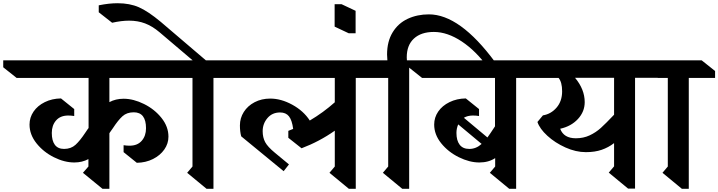

<svg xmlns="http://www.w3.org/2000/svg" viewBox="-93 -1160 4452 1190"><path d="M585 -527Q624 -548 673 -548Q734 -548 799.5 -515.5Q865 -483 908 -429Q951 -375 951 -313Q951 -270 925.5 -233.5Q900 -197 855.5 -174.5Q811 -152 755 -151L673 -217V-260Q693 -257 710 -257Q759 -257 785.5 -287.5Q812 -318 812 -365Q812 -464 736 -464Q693 -464 666 -439.5Q639 -415 607 -366Q600 -357 588 -339L585 -334V10H542L421 -89L455 -128V-174Q416 -153 368 -153Q306 -153 241 -185.5Q176 -218 133 -272Q90 -326 90 -388Q90 -432 115 -468.5Q140 -505 184.5 -527Q229 -549 285 -550L367 -484V-441Q347 -444 330 -444Q281 -444 254.5 -413.5Q228 -383 228 -336Q228 -288 247 -262.5Q266 -237 304 -237Q347 -237 375 -262.5Q403 -288 436 -338L453 -363L456 -366V-677H10L-73 -743V-786H1032L1115 -720V-677H585Z M1230 -677V10H1187L1067 -89L1100 -128V-677H1038L955 -743V-786H1101L896 -960Q851 -998 806 -1015Q761 -1032 707 -1032Q660 -1032 602 -1019L519 -1084V-1127Q582 -1140 636 -1140Q711 -1140 768 -1115Q825 -1090 904 -1024L1183 -786H1310L1393 -720V-677Z M2112 -677V10H2069L1949 -89L1982 -128V-350Q1887 -283 1776 -241L1694 -306V-349L1724 -361Q1717 -415 1698 -439Q1679 -463 1643 -463Q1594 -463 1564.5 -428Q1535 -393 1535 -347Q1535 -308 1550.5 -279Q1566 -250 1611 -213L1698 -141L1665 -99L1402 -315Q1394 -344 1394 -383Q1394 -428 1418 -466Q1442 -504 1485 -526.5Q1528 -549 1582 -549Q1649 -549 1718.5 -511Q1788 -473 1827 -413Q1910 -462 1982 -526V-677H1309L1226 -743V-786H2192L2275 -720V-677Z M2111 -954H2068L1981 -995V-1134H2024L2111 -1093Z M2975 -776 2936 -736Q2858 -844 2769 -903Q2680 -962 2596 -962Q2517 -962 2472.5 -921Q2428 -880 2428 -805L2429 -786H2443V10H2400L2280 -89L2313 -128V-677H2244L2168 -743V-786H2308Q2306 -812 2306 -822Q2306 -903 2340.5 -959.5Q2375 -1016 2434 -1043.5Q2493 -1071 2566 -1071H2565Q2757 -1071 2975 -776Z M3269 -677H3106V10H3063L2943 -89L2976 -128V-180Q2935 -153 2878 -153Q2817 -153 2751 -185.5Q2685 -218 2641.5 -272Q2598 -326 2598 -388Q2598 -432 2623 -468.5Q2648 -505 2693 -527Q2738 -549 2794 -550L2876 -484V-441Q2857 -444 2838 -444Q2805 -444 2782 -430L2928 -308Q2943 -328 2975 -377V-677H2523L2440 -743V-786H3185L3269 -720ZM2892 -268 2747 -389Q2736 -364 2736 -336Q2736 -289 2756 -263Q2776 -237 2815 -237H2816Q2858 -237 2892 -268Z M4006 -678H3843V9H3800L3680 -90L3713 -129V-273Q3678 -246 3636 -231.5Q3594 -217 3538 -217Q3476 -217 3411.5 -246Q3347 -275 3299.5 -318.5Q3252 -362 3238 -404L3272 -445Q3322 -453 3356.5 -493Q3391 -533 3391 -594Q3391 -651 3369 -677H3177L3094 -743V-786H3924L4006 -721ZM3471 -678Q3531 -606 3531 -527Q3531 -468 3489 -422.5Q3447 -377 3379 -362Q3401 -303 3476 -303Q3523 -303 3561.5 -321Q3600 -339 3631 -367Q3662 -395 3713 -449V-678Z M4176 -677V10H4133L4013 -89L4046 -128V-677H3984L3901 -743V-786H4256L4339 -720V-677Z"/></svg>

Font: Inknut Antiqua Medium
Style: Regular
Weight: 500
Designer: Claus Eggers Sørensen
Foundry: Claus Eggers Sørensen
Version: Version 1.003; ttfautohint (v1.8.2) -l 8 -r 50 -G 200 -x 14 